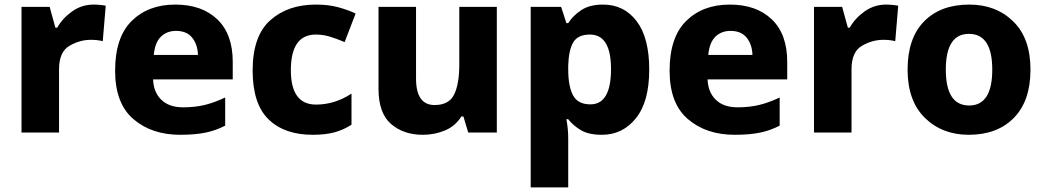

<svg xmlns="http://www.w3.org/2000/svg" viewBox="-20 -579 4567 839"><path d="M389 -559Q337 -559 295 -529Q253 -499 230 -458H222L197 -549H74V0H238V-276Q238 -352 283 -378.5Q328 -405 377 -405Q407 -405 429 -399L442 -554Q433 -556 417.5 -557.5Q402 -559 389 -559Z M746 -559Q628 -559 555.5 -487.5Q483 -416 483 -270Q483 -127 563 -58.5Q643 10 767 10Q833 10 878.5 0.5Q924 -9 964 -30V-153Q918 -131 875 -120.5Q832 -110 780 -110Q719 -110 685 -143Q651 -176 649 -232H997V-309Q997 -430 929.5 -494.5Q862 -559 746 -559ZM749 -444Q797 -444 820.5 -413.5Q844 -383 845 -339H652Q657 -393 683 -418.5Q709 -444 749 -444Z M1346 10Q1403 10 1442.5 -1Q1482 -12 1516 -34V-170Q1443 -122 1361 -122Q1251 -122 1251 -272Q1251 -428 1360 -428Q1391 -428 1421 -419Q1451 -410 1486 -395L1534 -520Q1500 -536 1457.5 -547.5Q1415 -559 1360 -559Q1238 -559 1161 -490.5Q1084 -422 1084 -271Q1084 -125 1153.5 -57.5Q1223 10 1346 10Z M2151 -549H1987V-297Q1987 -212 1964.5 -166Q1942 -120 1879 -120Q1798 -120 1798 -236V-549H1634V-191Q1634 -85 1688.5 -37.5Q1743 10 1828 10Q1879 10 1924.5 -9Q1970 -28 1996 -70H2005L2026 0H2151Z M2558 -428Q2650 -428 2650 -277Q2650 -123 2560 -123Q2505 -123 2484 -162.5Q2463 -202 2463 -276V-292Q2465 -360 2485 -394Q2505 -428 2558 -428ZM2615 -559Q2557 -559 2520.5 -535Q2484 -511 2463 -478H2455L2432 -549H2299V240H2463V26Q2463 -16 2455 -58H2463Q2483 -32 2517 -11Q2551 10 2610 10Q2701 10 2759 -62.5Q2817 -135 2817 -275Q2817 -414 2762 -486.5Q2707 -559 2615 -559Z M3169 -559Q3051 -559 2978.5 -487.5Q2906 -416 2906 -270Q2906 -127 2986 -58.5Q3066 10 3190 10Q3256 10 3301.5 0.5Q3347 -9 3387 -30V-153Q3341 -131 3298 -120.5Q3255 -110 3203 -110Q3142 -110 3108 -143Q3074 -176 3072 -232H3420V-309Q3420 -430 3352.5 -494.5Q3285 -559 3169 -559ZM3172 -444Q3220 -444 3243.5 -413.5Q3267 -383 3268 -339H3075Q3080 -393 3106 -418.5Q3132 -444 3172 -444Z M3852 -559Q3800 -559 3758 -529Q3716 -499 3693 -458H3685L3660 -549H3537V0H3701V-276Q3701 -352 3746 -378.5Q3791 -405 3840 -405Q3870 -405 3892 -399L3905 -554Q3896 -556 3880.5 -557.5Q3865 -559 3852 -559Z M4483 -275Q4483 -412 4407.5 -485.5Q4332 -559 4216 -559Q4090 -559 4018 -485.5Q3946 -412 3946 -275Q3946 -138 4021.5 -64Q4097 10 4213 10Q4338 10 4410.5 -64Q4483 -138 4483 -275ZM4113 -275Q4113 -431 4214 -431Q4316 -431 4316 -275Q4316 -118 4215 -118Q4113 -118 4113 -275Z"/></svg>

Font: Noto Sans UI Extra
Style: Regular
Weight: 800
Designer: Monotype Design Team
Foundry: Monotype Imaging Inc.
Version: Version 1.901